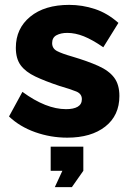

<svg xmlns="http://www.w3.org/2000/svg" viewBox="-20 -555 537 788"><path d="M256 10Q188 10 124.5 -12.5Q61 -35 17 -77L72 -178Q169 -107 251 -107Q282 -107 299 -117Q316 -127 316 -148Q316 -170 293 -179.5Q270 -189 225 -202Q165 -222 125 -241Q85 -260 65 -287Q45 -314 45 -359Q45 -438 104 -486.5Q163 -535 264 -535Q318 -535 369.5 -518Q421 -501 466 -461L404 -361Q359 -392 324 -406Q289 -420 256 -420Q230 -420 212 -410.5Q194 -401 194 -378Q194 -356 214 -345.5Q234 -335 276 -323Q340 -304 383.5 -284.5Q427 -265 448.5 -236.5Q470 -208 470 -161Q470 -81 412 -35.5Q354 10 256 10ZM205 213 236 146H188V47H322V146L275 213Z"/></svg>

Font: Raleway ExtraBold
Style: Regular
Weight: 800
Designer: Matt McInerney, Pablo Impallari, Rodrigo Fuenzalida
Foundry: Matt McInerney, Pablo Impallari, Rodrigo Fuenzalida
Version: Version 4.026